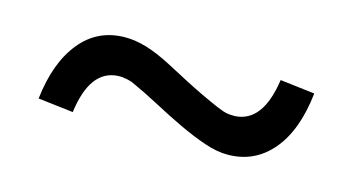

<svg xmlns="http://www.w3.org/2000/svg" viewBox="-35 -555 659 358"><g transform="rotate(15 294.0 -376.0)"><path d="M264 -430Q283 -420 303 -409.5Q323 -399 341 -390.5Q359 -382 373 -376Q387 -370 394 -369Q399 -368 409 -368Q462 -371 474 -455Q491 -453 507.5 -451Q524 -449 541 -447Q533 -374 499.5 -334.5Q466 -295 414 -295Q393 -295 368.5 -303.5Q344 -312 317.5 -324.5Q291 -337 263 -352Q235 -367 206 -380Q202 -381 198.5 -382Q195 -383 192 -383Q189 -384 185.5 -384Q182 -384 179 -384Q126 -381 115 -297Q98 -299 81 -301Q64 -303 47 -305Q55 -376 88 -416.5Q121 -457 174 -457Q194 -457 215.5 -450.5Q237 -444 264 -430Z"/></g></svg>

Font: Rosa Sans
Style: Regular
Weight: 400
Designer: Pentagram / MCKL
Foundry: Pentagram / MCKL
Version: Version 1.005;September 16, 2019;FontCreator 11.5.0.2425 64-